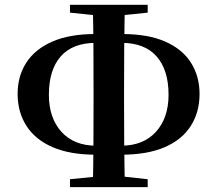

<svg xmlns="http://www.w3.org/2000/svg" viewBox="-20 -771 896 791"><path d="M52.6 -384Q52.6 -457.6 88.4 -512.9Q124.1 -568.3 195.2 -599.5Q266.2 -630.8 372.1 -630.8H425.7V-594.4H375.2Q279.4 -594.4 230.4 -538.9Q181.4 -483.4 181.4 -380.4Q181.4 -285.3 233.1 -228Q284.8 -170.8 376 -170.8H425.7V-133.6H375.7Q268.5 -133.6 196.9 -164.7Q125.2 -195.7 88.9 -252.5Q52.6 -309.2 52.6 -384ZM429.8 -133.6V-170.8H479.1Q570.7 -170.8 622.5 -228Q674.4 -285.3 674.4 -380.4Q674.4 -483.4 624.9 -538.9Q575.4 -594.4 481.3 -594.4H429.8V-630.8H483Q590.6 -630.8 661.1 -599.5Q731.7 -568.3 766.9 -512.4Q802.1 -456.6 802.1 -384Q802.1 -309.2 766.2 -252.5Q730.3 -195.7 658.6 -164.7Q587 -133.6 479.1 -133.6ZM362.4 0Q364.4 -85.2 364.9 -172.7Q365.4 -260.3 365.4 -347.7V-396.6Q365.4 -485.6 364.9 -574.1Q364.4 -662.6 362.4 -751.2H494.1Q492.4 -664.3 491.7 -575.6Q491.1 -486.8 491.1 -397.2V-348.4Q491.1 -262 491.7 -174.3Q492.4 -86.6 494.1 0ZM268.3 -718.9V-751.2H588.5V-718.9L446.1 -704.2H411ZM268.3 0V-32.6L415.6 -47.3H454.4L588.5 -32.6V0Z"/></svg>

Font: Early Summer Mincho VF
Style: Regular
Weight: 250
Designer: GuiWonder
Version: Version 1.002